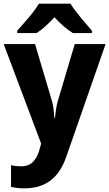

<svg xmlns="http://www.w3.org/2000/svg" viewBox="-20 -786 595 1046"><path d="M204.1 -3.9 196.8 22.9C190.4 50.3 179.2 73.2 163.1 92.3C147 110.8 124.5 120.1 95.2 120.1C75.7 120.1 57.1 118.2 40 113.8V231.9C57.6 235.8 80.1 240.2 111.8 240.2C229.5 240.2 301.3 182.1 340.8 68.8L555.2 -545.9H387.2L295.9 -238.8C286.6 -208 283.2 -178.7 279.8 -144H275.9C273.4 -178.7 271.5 -209.5 262.2 -238.8L170.9 -545.9H0ZM191.9 -766.1C178.7 -743.2 159.7 -717.8 135.7 -689.5C111.8 -661.1 90.8 -637.7 73.7 -619.1V-606H179.7C212.9 -627.4 243.2 -656.2 276.9 -691.9C308.6 -656.2 343.3 -627.4 376.5 -606H480.5V-619.1C464.4 -637.2 444.8 -660.2 420.9 -689C397 -717.8 377.9 -743.2 363.8 -766.1Z"/></svg>

Font: Avrile Sans
Style: Bold
Weight: 700
Designer: Monotype Design Team, Google (font), Stefan Peev (BGR Cyrillic), Cristiano Sobral (main changes)
Foundry: The Avrile Sans Project Authors
Version: Version 3.110